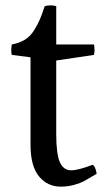

<svg xmlns="http://www.w3.org/2000/svg" viewBox="-20 -677 396 717"><path d="M190 -654V-511H331Q333 -499 333 -493Q333 -484 331 -472L190 -451V-176Q190 -102 203.5 -71.5Q217 -41 246 -41Q272 -41 327 -62Q337 -53 341 -28Q311 -10 295.5 -1.5Q280 7 256.5 13.5Q233 20 207 20Q157 20 125.5 -18.5Q94 -57 94 -136V-463L24 -472Q22 -482 22 -489Q22 -497 24 -511Q52 -516 72.5 -528.5Q93 -541 107 -563.5Q121 -586 128.5 -603.5Q136 -621 147 -654Q156 -657 169 -657Q181 -657 190 -654Z"/></svg>

Font: Adamina
Style: Regular
Weight: 400
Designer: Cyreal (www.cyreal.org)
Foundry: Cyreal
Version: Version 1.011